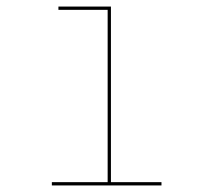

<svg xmlns="http://www.w3.org/2000/svg" viewBox="-20 -650 641 585"><path d="M138 -85V-95H308V-620H158V-630H318V-95H472V-85Z"/></svg>

Font: Bungee Hairline
Style: Regular
Weight: 400
Designer: David Jonathan Ross
Foundry: David Jonathan Ross
Version: Version 1.001;PS 1.0;hotconv 1.0.72;makeotf.lib2.5.5900